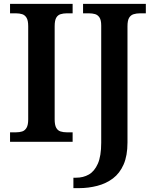

<svg xmlns="http://www.w3.org/2000/svg" viewBox="-20 -734 799 994"><path d="M32 0V-49H63Q81 -49 95 -53.5Q109 -58 117.5 -72.5Q126 -87 126 -116V-598Q126 -628 117.5 -642Q109 -656 95 -660.5Q81 -665 63 -665H32V-714H356V-665H325Q308 -665 293.5 -660.5Q279 -656 271 -642Q263 -628 263 -598V-116Q263 -87 271 -72.5Q279 -58 293.5 -53.5Q308 -49 325 -49H356V0ZM360 240V186H374Q411 186 440 169.5Q469 153 486.5 113.5Q504 74 504 5V-602Q504 -630 495 -643.5Q486 -657 472 -661Q458 -665 441 -665H410V-714H735V-665H704Q687 -665 672 -660.5Q657 -656 648.5 -642Q640 -628 640 -598V4Q640 72 620 117.5Q600 163 565 189.5Q530 216 484 228Q438 240 389 240Z"/></svg>

Font: Noto Serif Gujarati SemiBold
Style: Regular
Weight: 600
Version: Version 2.102